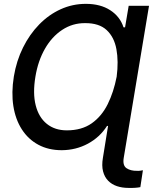

<svg xmlns="http://www.w3.org/2000/svg" viewBox="-20 -757 794 982"><path d="M742.2 -727.5 612.8 50.3Q606.4 89.4 627.2 103.3Q647.9 117.2 680.7 116.7Q688.5 117.2 696.3 116.2Q704.1 115.2 710.9 113.8L697.8 200.2Q685.5 202.6 670.2 203.6Q654.8 204.6 637.7 204.1Q605 204.1 578.1 195.1Q551.3 186 533 167.2Q514.6 148.4 507.1 119.4Q499.5 90.3 506.3 50.3L532.7 -112.8H527.3Q490.7 -55.2 429.7 -22.2Q368.7 10.7 295.9 11.2Q228 11.2 176.3 -16.6Q124.5 -44.4 91.8 -95.2Q59.1 -146 48.3 -214.6Q37.6 -283.2 50.8 -365.7Q64 -445.8 97.7 -513.7Q131.3 -581.5 180.4 -631.8Q229.5 -682.1 290.3 -709.7Q351.1 -737.3 418.9 -737.3Q493.7 -737.3 543.7 -704.8Q593.8 -672.4 611.8 -617.2H619.6L638.2 -727.5ZM321.8 -90.3Q397.9 -90.3 449 -126.2Q500 -162.1 530.8 -224.1Q561.5 -286.1 576.7 -364.7Q586.9 -443.4 575.4 -505.4Q564 -567.4 525.4 -603.3Q486.8 -639.2 415 -638.7Q351.1 -639.2 298.1 -604.2Q245.1 -569.3 209.7 -507.3Q174.3 -445.3 161.1 -364.7Q147 -279.8 162.6 -218.3Q178.2 -156.7 219.5 -123.5Q260.7 -90.3 321.8 -90.3Z"/></svg>

Font: Inter Tight Medium
Style: Italic
Weight: 500
Italic angle: -9.39999°
Designer: Rasmus Andersson
Foundry: rsms
Version: Version 3.004